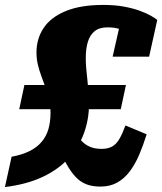

<svg xmlns="http://www.w3.org/2000/svg" viewBox="-65 -747 658 779"><path d="M372 -636Q338 -636 319 -620.5Q300 -605 291.5 -577.5Q283 -550 283 -511Q283 -489 285 -467.5Q287 -446 289.5 -423.5Q292 -401 294 -376.5Q296 -352 296 -323Q296 -263 276 -207.5Q256 -152 214.5 -106Q173 -60 108.5 -29.5Q44 1 -45 12L-18 -111Q25 -119 55 -134Q85 -149 104 -171.5Q123 -194 131.5 -223.5Q140 -253 140 -290Q140 -318 134.5 -342.5Q129 -367 120.5 -390Q112 -413 103.5 -436Q95 -459 89 -483Q83 -507 83 -534Q83 -590 112 -633.5Q141 -677 201.5 -702Q262 -727 354 -727Q402 -727 439 -720Q476 -713 503 -703Q530 -693 547.5 -683Q565 -673 573 -666L540 -517H392L423 -654Q436 -653 446 -645.5Q456 -638 461.5 -628Q467 -618 469 -609Q471 -600 468 -597Q459 -609 445.5 -617.5Q432 -626 414 -631Q396 -636 372 -636ZM34 -402H446L425 -304H13ZM343 10Q309 10 285 0.5Q261 -9 242 -29Q223 -49 205 -81Q187 -113 164 -158L227 -227Q245 -199 261 -180.5Q277 -162 297.5 -152.5Q318 -143 347 -143Q373 -143 390 -152.5Q407 -162 419.5 -183.5Q432 -205 444 -238L530 -202Q516 -157 499.5 -118.5Q483 -80 461 -51Q439 -22 410 -6Q381 10 343 10Z"/></svg>

Font: Roboto Serif 20pt ExtraBold
Style: Italic
Weight: 800
Italic angle: -10°
Version: Version 1.007